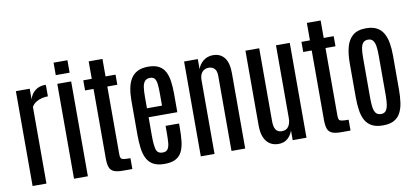

<svg xmlns="http://www.w3.org/2000/svg" viewBox="-79 -1173 3158 1460"><g transform="rotate(-10 1500.0 -443.0)"><path d="M70.3 0V-732.4H177.2V-650.9Q189.9 -693.4 221.4 -717.3Q252.9 -741.2 301.8 -741.2Q302.7 -741.2 303 -727.5Q303.2 -713.9 303.2 -696.3Q303.2 -678.7 303.2 -665Q303.2 -651.4 303.2 -651.4Q279.8 -651.4 255.9 -645.8Q231.9 -640.1 211.2 -627.2Q190.4 -614.3 177.2 -592.3V0Z M390.1 0V-732.4H497.1V0ZM390.1 -799.8V-896H497.1V-799.8Z M767.1 4.4Q720.2 4.4 696 -6.8Q671.9 -18.1 663.3 -43.2Q654.8 -68.4 654.8 -109.4V-646.5H589.4V-724.6H654.8V-859.4H761.2V-724.6H838.4V-646.5H761.2V-121.1Q761.2 -103 766.1 -94Q771 -85 787.8 -82Q804.7 -79.1 839.8 -79.1V4.4Z M1088.4 8.8Q1035.2 8.8 1002.4 -9.3Q969.7 -27.3 952.4 -61Q935.1 -94.7 929 -141.8Q922.9 -189 922.9 -246.1V-507.8Q922.9 -559.6 930.9 -602.3Q939 -645 957.8 -676Q976.6 -707 1009.5 -724.1Q1042.5 -741.2 1092.3 -741.2Q1143.1 -741.2 1174.6 -724.1Q1206.1 -707 1222.7 -675.5Q1239.3 -644 1245.4 -600.3Q1251.5 -556.6 1251.5 -503.9V-361.8H1029.8V-216.3Q1029.8 -149.9 1039.1 -114.5Q1048.3 -79.1 1089.4 -79.1Q1116.7 -79.1 1128.4 -95.9Q1140.1 -112.8 1142.8 -143.3Q1145.5 -173.8 1145.5 -214.8V-274.9H1249.5V-242.2Q1249.5 -184.6 1244.4 -138.4Q1239.3 -92.3 1223.4 -59.3Q1207.5 -26.4 1175 -8.8Q1142.6 8.8 1088.4 8.8ZM1029.3 -431.2H1145.5V-524.4Q1145.5 -566.9 1142.3 -595.9Q1139.2 -625 1128.2 -639.9Q1117.2 -654.8 1092.3 -654.8Q1064 -654.8 1050.5 -637.7Q1037.1 -620.6 1033.2 -590.6Q1029.3 -560.5 1029.3 -521Z M1369.1 0V-732.4H1475.1V-653.3Q1484.9 -688.5 1516.6 -715.1Q1548.3 -741.7 1593.3 -741.7Q1649.9 -741.7 1680.9 -701.9Q1711.9 -662.1 1711.9 -582.5V0H1606V-580.6Q1606 -618.2 1588.9 -635.7Q1571.8 -653.3 1544.9 -653.3Q1524.9 -653.3 1509 -644Q1493.2 -634.8 1484.1 -616.2Q1475.1 -597.7 1475.1 -568.8V0Z M1967.3 9.8Q1932.1 9.8 1904.1 -7.1Q1876 -23.9 1859.4 -60.5Q1842.8 -97.2 1842.8 -155.3V-732.4H1949.2V-168.5Q1949.2 -126 1963.4 -103.8Q1977.5 -81.5 2010.3 -81.5Q2045.9 -81.5 2062.3 -106.9Q2078.6 -132.3 2078.6 -169.9V-732.4H2185.1V0H2078.6V-75.2Q2067.4 -40 2039.8 -15.1Q2012.2 9.8 1967.3 9.8Z M2451.7 4.4Q2404.8 4.4 2380.6 -6.8Q2356.4 -18.1 2347.9 -43.2Q2339.4 -68.4 2339.4 -109.4V-646.5H2273.9V-724.6H2339.4V-859.4H2445.8V-724.6H2522.9V-646.5H2445.8V-121.1Q2445.8 -103 2450.7 -94Q2455.6 -85 2472.4 -82Q2489.3 -79.1 2524.4 -79.1V4.4Z M2775.4 8.8Q2723.1 8.8 2690.2 -8.8Q2657.2 -26.4 2639.2 -58.8Q2621.1 -91.3 2614.3 -137.2Q2607.4 -183.1 2607.4 -240.2V-502.4Q2607.4 -571.3 2621.6 -625.2Q2635.7 -679.2 2672.1 -710.2Q2708.5 -741.2 2775.4 -741.2Q2825.2 -741.2 2857.7 -723.6Q2890.1 -706.1 2908.4 -673.6Q2926.8 -641.1 2934.1 -597.7Q2941.4 -554.2 2941.4 -502.4V-240.2Q2941.4 -184.1 2934.8 -138.4Q2928.2 -92.8 2910.6 -59.8Q2893.1 -26.9 2860.4 -9Q2827.6 8.8 2775.4 8.8ZM2775.4 -79.1Q2800.8 -79.1 2813.2 -95.7Q2825.7 -112.3 2830.1 -142.3Q2834.5 -172.4 2834.5 -211.9V-522.9Q2834.5 -562.5 2830.1 -591.6Q2825.7 -620.6 2813 -637Q2800.3 -653.3 2775.4 -653.3Q2749 -653.3 2735.8 -637Q2722.7 -620.6 2718.5 -591.6Q2714.4 -562.5 2714.4 -522.9V-211.9Q2714.4 -172.4 2718.5 -142.3Q2722.7 -112.3 2735.8 -95.7Q2749 -79.1 2775.4 -79.1Z"/></g></svg>

Font: Antonio Medium
Style: Regular
Weight: 500
Designer: Vernon Adams
Foundry: Vernon Adams
Version: Version 1.002